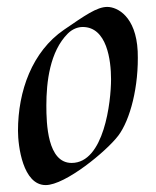

<svg xmlns="http://www.w3.org/2000/svg" viewBox="-20 -524 452 555"><path d="M378 -376C373 -477 319 -504 290 -504C260 -504 225 -479 165 -438C73 -375 32 -261 32 -146C32 -102 46 11 112 11C169 11 288 -87 322 -132C356 -177 382 -274 378 -376ZM301 -295C301 -230 281 -53 187 -53C117 -53 114 -167 114 -219C114 -287 124 -375 176 -427C189 -440 205 -446 219 -446C289 -446 301 -350 301 -295Z"/></svg>

Font: Quintessential
Style: Regular
Weight: 400
Designer: Astigmatic (AOETI)
Foundry: Astigmatic (AOETI)
Version: Version 1.000